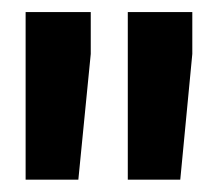

<svg xmlns="http://www.w3.org/2000/svg" viewBox="-20 -770 358 311"><path d="M127 -750.5V-682.6L106.9 -479H21.5V-750.5ZM291.5 -750.5V-682.6L272 -479H187V-750.5Z"/></svg>

Font: Vazirmatn UI ExtraBold
Style: Regular
Weight: 800
Designer: Saber Rastikerdar
Foundry: Saber Rastikerdar
Version: Version 33.003